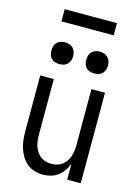

<svg xmlns="http://www.w3.org/2000/svg" viewBox="-135 -984 770 1065"><g transform="rotate(15 250.0 -451.0)"><path d="M220 8Q195 8 171 1Q147 -6 128.5 -21.5Q110 -37 97 -58.5Q84 -80 76.5 -103.5Q69 -127 66.5 -151.5Q64 -176 64 -200V-520H142V-200Q142 -183 144 -166.5Q146 -150 151 -134.5Q156 -119 165.5 -105Q175 -91 188 -81Q201 -71 217 -66.5Q233 -62 250 -62Q267 -62 283 -66.5Q299 -71 312 -81Q325 -91 334.5 -105Q344 -119 349 -134.5Q354 -150 356 -166.5Q358 -183 358 -200V-520H436V0H358V-91Q350 -70 337 -51Q324 -32 305.5 -18Q287 -4 264.5 2Q242 8 220 8ZM350 -608Q337 -608 325 -611.5Q313 -615 304 -624Q295 -633 291.5 -645Q288 -657 288 -670Q288 -683 291.5 -695Q295 -707 304 -716Q313 -725 325 -729Q337 -733 350 -733Q363 -733 375 -729Q387 -725 396 -716Q405 -707 409 -695Q413 -683 413 -670Q413 -657 409 -645Q405 -633 396 -624Q387 -615 375 -611.5Q363 -608 350 -608ZM150 -608Q137 -608 125 -611.5Q113 -615 104 -624Q95 -633 91.5 -645Q88 -657 88 -670Q88 -683 91.5 -695Q95 -707 104 -716Q113 -725 125 -729Q137 -733 150 -733Q163 -733 175 -729Q187 -725 196 -716Q205 -707 209 -695Q213 -683 213 -670Q213 -657 209 -645Q205 -633 196 -624Q187 -615 175 -611.5Q163 -608 150 -608ZM100 -840V-910H400V-840Z"/></g></svg>

Font: Zed Sans
Style: Regular
Weight: 400
Designer: Belleve Invis
Foundry: Belleve Invis
Version: Version 1.0.0; ttfautohint (v1.8.4)